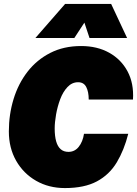

<svg xmlns="http://www.w3.org/2000/svg" viewBox="-20 -944 697 976"><path d="M310 12Q228 12 163.5 -25Q99 -62 62 -127Q25 -192 25 -276Q25 -362 49 -440.5Q73 -519 120 -579.5Q167 -640 235.5 -675Q304 -710 392 -710Q474 -710 535 -676Q596 -642 628.5 -581Q661 -520 656 -438H431Q431 -477 418.5 -501.5Q406 -526 377 -526Q346 -526 323 -501.5Q300 -477 286 -439.5Q272 -402 265 -362Q258 -322 258 -291Q258 -252 265.5 -225.5Q273 -199 288.5 -185.5Q304 -172 328 -172Q360 -172 380.5 -198Q401 -224 407 -264H632Q611 -181 573.5 -118.5Q536 -56 472.5 -22Q409 12 310 12ZM160 -751 311 -924H545L626 -751H435L409 -829L358 -751Z"/></svg>

Font: Azeret Mono Thin Black
Style: Italic
Weight: 900
Italic angle: -12°
Version: Version 1.002